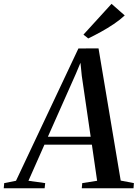

<svg xmlns="http://www.w3.org/2000/svg" viewBox="-90 -1006 738 1026"><path d="M-70 0 -67.5 -27.5 -4.5 -40 329 -747 436.5 -747.5 555 -41 625.5 -27.5 623.5 0H347L349.5 -27.5L429 -40L401 -233H147.5L62 -40L151.5 -27.5L148.5 0ZM166 -275.5H394.5L347 -601L340 -670.5L315.5 -612ZM381.5 -800.5 356 -821 506 -985.5 576.5 -923.5Q551.5 -900 518 -877.5Q484.5 -855 449 -835.5Q413.5 -816 381.5 -800.5Z"/></svg>

Font: Merriweather 96pt Medium
Style: Italic
Weight: 500
Italic angle: -7.8°
Version: Version 2.101